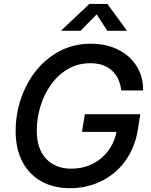

<svg xmlns="http://www.w3.org/2000/svg" viewBox="-20 -964 784 994"><path d="M343.8 10.3Q256.8 10.3 193.4 -25.6Q129.9 -61.5 95.5 -127.7Q61 -193.8 61 -284.7Q61 -371.6 88.4 -452.9Q115.7 -534.2 167 -598.4Q218.3 -662.6 290.3 -700.2Q362.3 -737.8 451.7 -737.8Q510.7 -737.8 560.3 -720.2Q609.9 -702.6 646 -670.7Q682.1 -638.7 701.9 -594.2Q721.7 -549.8 721.2 -495.6H607.9Q604 -527.8 592 -554Q580.1 -580.1 559.8 -598.6Q539.6 -617.2 511.5 -627Q483.4 -636.7 448.2 -636.7Q383.3 -636.7 331.8 -606.7Q280.3 -576.7 244.4 -526.4Q208.5 -476.1 189.5 -414.1Q170.4 -352.1 170.4 -288.1Q170.4 -192.9 219 -141.8Q267.6 -90.8 348.6 -90.8Q408.7 -90.8 458.5 -115.5Q508.3 -140.1 541.5 -185.1Q574.7 -230 584.5 -289.1L612.3 -281.2H404.3L419.4 -372.6H706.5L692.4 -285.6Q680.7 -217.8 649.7 -163.3Q618.7 -108.9 572.3 -70.1Q525.9 -31.2 467.5 -10.5Q409.2 10.3 343.8 10.3ZM397 -804.7H298.3L298.8 -808.1L442.9 -943.8H535.6L635.3 -808.1L634.8 -804.7H535.6L480.5 -889.6Z"/></svg>

Font: Inter 18pt Medium
Style: Italic
Weight: 500
Italic angle: -9.3988°
Designer: Rasmus Andersson
Foundry: rsms
Version: Version 4.001;git-66647c0bb